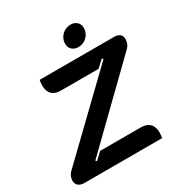

<svg xmlns="http://www.w3.org/2000/svg" viewBox="-204 -1053 1140 1203"><g transform="rotate(-30 366.0 -451.5)"><path d="M0 -49Q0 -65 6 -79.5Q12 -94 23 -105L550 -613L542 -621L492 -575H220Q178 -575 156 -597Q134 -619 134 -661Q134 -681 138 -700H675Q703 -700 717.5 -688Q732 -676 732 -653Q732 -637 726 -621.5Q720 -606 709 -595L187 -87L195 -79L244 -125H539Q580 -125 602 -103Q624 -81 624 -39Q624 -19 620 0H57Q31 0 15.5 -13Q0 -26 0 -49ZM389 -815Q389 -851 415 -877Q441 -903 478 -903Q506 -903 523.5 -886.5Q541 -870 541 -844Q541 -808 515 -782Q489 -756 452 -756Q424 -756 406.5 -772.5Q389 -789 389 -815Z"/></g></svg>

Font: K2D ExtraBold
Style: Italic
Weight: 800
Italic angle: -10°
Designer: Katatrad Aksorn Co.,Ltd.
Foundry: Cadson Demak Co.,Ltd.
Version: Version 1.000; ttfautohint (v1.6)